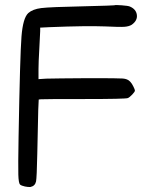

<svg xmlns="http://www.w3.org/2000/svg" viewBox="-20 -700 635 772"><path d="M439.5 -678.7Q443.4 -680.7 469.2 -678.7Q495.1 -676.8 502 -673.8Q527.3 -663.1 530.3 -640.1Q533.2 -617.2 509.8 -600.6Q499 -593.8 481 -592.3Q462.9 -590.8 402.3 -593.8Q327.1 -596.7 179.7 -590.8L141.6 -588.9V-575.2Q141.6 -564.5 138.2 -506.8Q134.8 -449.2 134.8 -421.9V-381.8L166 -383.8Q201.2 -384.8 337.9 -385.7Q341.8 -385.7 350.6 -385.7Q454.1 -385.7 473.6 -384.3Q493.2 -382.8 502.9 -372.1Q502.9 -372.1 503.9 -371.1Q509.8 -365.2 516.1 -352.5Q522.5 -339.8 522.5 -335.9Q522.5 -331.1 511.7 -319.8Q501 -308.6 494.1 -305.7Q485.4 -301.8 320.3 -301.8Q155.3 -301.8 144.5 -300.8L135.7 -299.8L133.8 -258.8Q132.8 -231.4 129.9 -81.1Q127.9 14.6 125 29.3Q121.1 47.9 102.5 51.8Q93.8 52.7 80.1 49.8Q66.4 46.9 60.5 42Q54.7 36.1 53.7 2Q52.7 -32.2 54.7 -150.4Q60.5 -478.5 66.4 -553.2Q72.3 -627.9 93.8 -647.5Q111.3 -663.1 145.5 -667.5Q179.7 -671.9 321.3 -674.8Q437.5 -677.7 439.5 -678.7Z"/></svg>

Font: JasonHandwriting4
Style: Regular
Weight: 400
Version: Version 1.01.21